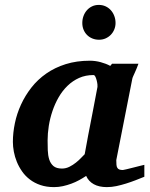

<svg xmlns="http://www.w3.org/2000/svg" viewBox="-20 -746 608 778"><path d="M375 -394Q375.5 -396 374.8 -403.8Q374 -411.6 371.8 -420.2Q369.6 -428.7 366.5 -435.3Q363.3 -441.9 358.9 -441.9Q326.7 -441.9 300.5 -430.2Q274.4 -418.5 253.7 -398.4Q232.9 -378.4 217.8 -352.1Q202.6 -325.7 192.6 -296.1Q182.6 -266.6 177.7 -235.8Q172.9 -205.1 172.9 -176.8Q172.9 -156.7 173.6 -136.7Q174.3 -116.7 179.4 -100.1Q184.6 -83.5 196.5 -73.2Q208.5 -63 231 -63Q247.1 -63 261.5 -70.3Q275.9 -77.6 287.8 -87.2Q299.8 -96.7 308.8 -106.4Q317.9 -116.2 323.2 -121.1Q326.7 -141.1 328.9 -152.1Q331.1 -163.1 332.8 -173.1Q334.5 -183.1 336.9 -195.8Q339.4 -208.5 344 -232.2Q348.6 -255.9 356 -294.2Q363.3 -332.5 375 -394ZM564.9 -29.8Q547.9 -22.9 529.1 -15.6Q510.3 -8.3 490.7 -2.2Q471.2 3.9 451.7 8.1Q432.1 12.2 413.1 12.2Q381.3 12.2 360.1 0.5Q338.9 -11.2 329.1 -33.2Q315.9 -24.4 300.8 -16.1Q285.6 -7.8 269 -1.7Q252.4 4.4 234.9 8.3Q217.3 12.2 199.2 12.2Q168.5 12.2 144 3.9Q119.6 -4.4 101.1 -18.6Q82.5 -32.7 69.6 -51.3Q56.6 -69.8 48.3 -90.1Q40 -110.4 36.1 -131.3Q32.2 -152.3 32.2 -170.9Q32.2 -208 40.3 -246.8Q48.3 -285.6 65.2 -322.3Q82 -358.9 107.4 -391.4Q132.8 -423.8 167.5 -448Q202.1 -472.2 246.3 -486.1Q290.5 -500 344.2 -500Q366.2 -500 387.9 -494.1Q409.7 -488.3 426.8 -479L434.1 -487.8H541Q538.6 -480.5 534.7 -471.2Q530.8 -461.9 526.9 -453.1Q522.9 -444.3 519.8 -437.3Q516.6 -430.2 516.1 -426.8L451.2 -97.2Q451.2 -85.9 451.9 -78.1Q452.6 -70.3 455.6 -65.7Q458.5 -61 463.9 -59.1Q469.2 -57.1 478 -57.1Q480 -57.1 492.4 -60.1Q504.9 -63 519.8 -66.9Q534.7 -70.8 547.9 -74Q561 -77.1 564.9 -78.1ZM448.2 -652.8Q448.2 -639.2 443.1 -626.7Q438 -614.3 429 -605Q419.9 -595.7 407.7 -590.3Q395.5 -585 381.3 -585Q366.7 -585 354.2 -590.1Q341.8 -595.2 332.8 -604.2Q323.7 -613.3 318.6 -625.7Q313.5 -638.2 313.5 -652.8Q313.5 -668 318.4 -681.2Q323.2 -694.3 332 -704.3Q340.8 -714.4 353 -720.2Q365.2 -726.1 380.4 -726.1Q395 -726.1 407.5 -720.5Q419.9 -714.8 429 -704.8Q438 -694.8 443.1 -681.4Q448.2 -668 448.2 -652.8Z"/></svg>

Font: Charis SIL Am
Style: Bold Italic
Weight: 700
Italic angle: -11°
Foundry: SIL International
Version: Version 5.000